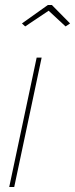

<svg xmlns="http://www.w3.org/2000/svg" viewBox="-20 -750 301 770"><path d="M127 -519H147L37 0H17ZM68 -656 172 -730H188L261 -656L243 -644L175 -707L81 -644Z"/></svg>

Font: Raleway Thin
Style: Italic
Weight: 100
Italic angle: -12°
Designer: Matt McInerney, Pablo Impallari, Rodrigo Fuenzalida
Foundry: Matt McInerney, Pablo Impallari, Rodrigo Fuenzalida
Version: Version 4.026